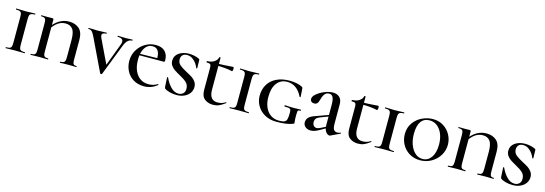

<svg xmlns="http://www.w3.org/2000/svg" viewBox="11 -1354 6207 2188"><g transform="rotate(15 3114.5 -260.5)"><path d="M262 -12Q264 -12 264 -6Q264 0 262 0Q232 0 215 -1L149 -2L87 -1Q69 0 38 0Q36 0 36 -6Q36 -12 38 -12Q69 -12 83 -17Q97 -22 102 -36.5Q107 -51 107 -81V-387Q107 -417 102 -431Q97 -445 82.5 -450.5Q68 -456 38 -456Q36 -456 36 -462Q36 -468 38 -468L87 -467Q125 -465 149 -465Q176 -465 216 -467L262 -468Q264 -468 264 -462Q264 -456 262 -456Q232 -456 218 -450Q204 -444 199 -429.5Q194 -415 194 -385V-81Q194 -51 199 -36.5Q204 -22 218 -17Q232 -12 262 -12Z M537 -12Q539 -12 539 -6Q539 0 537 0Q509 0 492 -1L433 -2L377 -1Q361 0 332 0Q330 0 330 -6Q330 -12 332 -12Q359 -12 371.5 -17Q384 -22 388.5 -36.5Q393 -51 393 -81V-387Q393 -417 388.5 -431Q384 -445 372 -450.5Q360 -456 335 -456Q332 -456 332 -462Q332 -468 335 -468L400 -467L461 -468Q473 -468 476 -464.5Q479 -461 479 -449V-83Q479 -53 483 -38.5Q487 -24 499.5 -18Q512 -12 537 -12ZM662 -480Q733 -480 779 -440Q825 -400 825 -308V-81Q825 -51 828.5 -36.5Q832 -22 841.5 -17Q851 -12 871 -12Q873 -12 873 -6Q873 0 871 0Q846 0 832 -1L780 -2L719 -1Q704 0 679 0Q677 0 677 -6Q677 -12 679 -12Q705 -12 717.5 -18Q730 -24 734.5 -38.5Q739 -53 739 -83V-282Q739 -377 709.5 -413Q680 -449 627 -449Q579 -449 538.5 -422Q498 -395 457 -333L442 -346Q491 -415 544.5 -447.5Q598 -480 662 -480Z M1410 -456Q1351 -456 1319 -372L1175 -1Q1174 3 1164 3Q1154 3 1153 -1L969 -385Q949 -427 934 -441.5Q919 -456 893 -456Q890 -456 890 -462Q890 -468 893 -468L935 -467Q969 -465 998 -465Q1024 -465 1062 -467L1105 -468Q1107 -468 1107 -462Q1107 -456 1105 -456Q1053 -456 1053 -425Q1053 -414 1061 -395L1202 -100L1157 -13L1294 -378Q1302 -399 1302 -413Q1302 -456 1238 -456Q1235 -456 1235 -462Q1235 -468 1238 -468L1273 -467Q1305 -465 1333 -465Q1349 -465 1373 -467L1410 -468Q1412 -468 1412 -462Q1412 -456 1410 -456Z M1436 -226Q1436 -295 1469.5 -352.5Q1503 -410 1560 -444Q1617 -478 1684 -478Q1756 -478 1793 -439.5Q1830 -401 1830 -338Q1830 -327 1827.5 -322Q1825 -317 1818 -317H1735Q1736 -325 1736 -340Q1736 -396 1714.5 -425.5Q1693 -455 1651 -455Q1595 -455 1561.5 -403.5Q1528 -352 1528 -266Q1528 -157 1578 -90.5Q1628 -24 1717 -24Q1743 -24 1770.5 -31.5Q1798 -39 1820 -54H1821Q1824 -54 1826.5 -50.5Q1829 -47 1827 -44Q1756 12 1672 12Q1597 12 1543.5 -21.5Q1490 -55 1463 -109Q1436 -163 1436 -226ZM1487 -333 1773 -338V-317L1488 -316Z M2101 -271Q2144 -249 2169.5 -232Q2195 -215 2213 -189Q2231 -163 2231 -128Q2231 -89 2209 -57Q2187 -25 2147 -6.5Q2107 12 2056 12Q2013 12 1974 1.5Q1935 -9 1916 -24Q1908 -28 1907 -45L1901 -153V-154Q1901 -158 1906 -158.5Q1911 -159 1913 -155Q1940 -95 1981 -52Q2022 -9 2073 -9Q2104 -9 2126 -28Q2148 -47 2148 -85Q2148 -131 2117.5 -159.5Q2087 -188 2028 -219Q1988 -241 1964.5 -257.5Q1941 -274 1924.5 -298Q1908 -322 1908 -355Q1908 -413 1956.5 -446.5Q2005 -480 2074 -480Q2104 -480 2135.5 -473.5Q2167 -467 2189 -457Q2198 -453 2201 -449Q2204 -445 2204 -438L2206 -346Q2206 -342 2201 -341Q2196 -340 2194 -343Q2188 -363 2170.5 -390Q2153 -417 2123.5 -438.5Q2094 -460 2057 -460Q2022 -460 2004 -441Q1986 -422 1986 -392Q1986 -351 2015 -326Q2044 -301 2101 -271Z M2346 -126V-388Q2346 -418 2335.5 -427Q2325 -436 2293 -436Q2290 -436 2290 -444Q2290 -452 2293 -452Q2341 -452 2375 -473.5Q2409 -495 2417 -530Q2417 -533 2423 -533Q2426 -533 2429 -531.5Q2432 -530 2432 -529V-152Q2432 -27 2528 -27Q2581 -27 2621 -54L2623 -55Q2627 -55 2628.5 -51Q2630 -47 2627 -45Q2586 -14 2554.5 -1Q2523 12 2485 12Q2426 12 2386 -20Q2346 -52 2346 -126ZM2404 -432V-455Q2474 -455 2600 -465Q2603 -465 2605 -458.5Q2607 -452 2607 -442Q2607 -432 2603.5 -422.5Q2600 -413 2597 -414Q2522 -432 2404 -432Z M2904 -12Q2906 -12 2906 -6Q2906 0 2904 0Q2874 0 2857 -1L2791 -2L2729 -1Q2711 0 2680 0Q2678 0 2678 -6Q2678 -12 2680 -12Q2711 -12 2725 -17Q2739 -22 2744 -36.5Q2749 -51 2749 -81V-387Q2749 -417 2744 -431Q2739 -445 2724.5 -450.5Q2710 -456 2680 -456Q2678 -456 2678 -462Q2678 -468 2680 -468L2729 -467Q2767 -465 2791 -465Q2818 -465 2858 -467L2904 -468Q2906 -468 2906 -462Q2906 -456 2904 -456Q2874 -456 2860 -450Q2846 -444 2841 -429.5Q2836 -415 2836 -385V-81Q2836 -51 2841 -36.5Q2846 -22 2860 -17Q2874 -12 2904 -12Z M2974 -226Q2974 -304 3009.5 -361.5Q3045 -419 3110 -449.5Q3175 -480 3263 -480Q3306 -480 3345.5 -472Q3385 -464 3412 -449Q3418 -445 3420 -441Q3422 -437 3423 -427L3429 -333Q3429 -330 3423.5 -329.5Q3418 -329 3417 -332Q3354 -460 3239 -460Q3162 -460 3117.5 -402Q3073 -344 3073 -239Q3073 -171 3095.5 -118.5Q3118 -66 3160 -37Q3202 -8 3259 -8Q3303 -8 3323 -17Q3343 -26 3350 -50Q3357 -74 3357 -126Q3357 -152 3352.5 -162.5Q3348 -173 3333.5 -176.5Q3319 -180 3283 -180Q3277 -180 3277 -188Q3277 -191 3278.5 -193.5Q3280 -196 3282 -196Q3334 -192 3387 -192Q3411 -192 3467 -194Q3469 -194 3470.5 -191.5Q3472 -189 3472 -187Q3472 -180 3467 -180Q3450 -181 3443.5 -177Q3437 -173 3435 -160.5Q3433 -148 3433 -116Q3433 -71 3435.5 -53Q3438 -35 3438 -28Q3438 -22 3436 -20.5Q3434 -19 3426 -16Q3359 12 3235 12Q3155 12 3095.5 -21.5Q3036 -55 3005 -110Q2974 -165 2974 -226Z M3860 7Q3836 7 3815 -21Q3794 -49 3794 -107V-337Q3794 -398 3780 -426Q3766 -454 3735 -454Q3698 -454 3679 -425Q3660 -396 3649 -351Q3638 -301 3597 -301Q3575 -301 3562 -313Q3549 -325 3550 -345Q3550 -373 3587 -404Q3624 -435 3676.5 -456Q3729 -477 3773 -477Q3822 -477 3851.5 -449.5Q3881 -422 3881 -367V-141Q3881 -85 3896 -67Q3911 -49 3938 -49Q3951 -49 3972 -57L3974 -58Q3978 -58 3979.5 -53Q3981 -48 3977 -47L3868 5Q3864 7 3860 7ZM3549 -66Q3549 -100 3571 -123.5Q3593 -147 3640 -163L3821 -228L3824 -211L3700 -164Q3671 -153 3658.5 -136.5Q3646 -120 3646 -97Q3646 -70 3660 -54Q3674 -38 3696 -38Q3716 -38 3743 -53L3831 -97L3832 -80L3737 -26Q3706 -8 3682.5 -0.5Q3659 7 3636 7Q3598 7 3573.5 -14Q3549 -35 3549 -66Z M4057 -126V-388Q4057 -418 4046.5 -427Q4036 -436 4004 -436Q4001 -436 4001 -444Q4001 -452 4004 -452Q4052 -452 4086 -473.5Q4120 -495 4128 -530Q4128 -533 4134 -533Q4137 -533 4140 -531.5Q4143 -530 4143 -529V-152Q4143 -27 4239 -27Q4292 -27 4332 -54L4334 -55Q4338 -55 4339.5 -51Q4341 -47 4338 -45Q4297 -14 4265.5 -1Q4234 12 4196 12Q4137 12 4097 -20Q4057 -52 4057 -126ZM4115 -432V-455Q4185 -455 4311 -465Q4314 -465 4316 -458.5Q4318 -452 4318 -442Q4318 -432 4314.5 -422.5Q4311 -413 4308 -414Q4233 -432 4115 -432Z M4615 -12Q4617 -12 4617 -6Q4617 0 4615 0Q4585 0 4568 -1L4502 -2L4440 -1Q4422 0 4391 0Q4389 0 4389 -6Q4389 -12 4391 -12Q4422 -12 4436 -17Q4450 -22 4455 -36.5Q4460 -51 4460 -81V-387Q4460 -417 4455 -431Q4450 -445 4435.5 -450.5Q4421 -456 4391 -456Q4389 -456 4389 -462Q4389 -468 4391 -468L4440 -467Q4478 -465 4502 -465Q4529 -465 4569 -467L4615 -468Q4617 -468 4617 -462Q4617 -456 4615 -456Q4585 -456 4571 -450Q4557 -444 4552 -429.5Q4547 -415 4547 -385V-81Q4547 -51 4552 -36.5Q4557 -22 4571 -17Q4585 -12 4615 -12Z M4685 -233Q4685 -310 4725 -366Q4765 -422 4827 -451Q4889 -480 4953 -480Q5024 -480 5078 -445.5Q5132 -411 5161.5 -356Q5191 -301 5191 -240Q5191 -173 5156 -115Q5121 -57 5060.5 -22.5Q5000 12 4928 12Q4857 12 4801.5 -21.5Q4746 -55 4715.5 -111Q4685 -167 4685 -233ZM5093 -217Q5093 -284 5072 -338Q5051 -392 5011.5 -424Q4972 -456 4919 -456Q4853 -456 4818.5 -406.5Q4784 -357 4784 -262Q4784 -191 4805.5 -133.5Q4827 -76 4865 -43Q4903 -10 4952 -10Q5016 -10 5054.5 -65Q5093 -120 5093 -217Z M5460 -12Q5462 -12 5462 -6Q5462 0 5460 0Q5432 0 5415 -1L5356 -2L5300 -1Q5284 0 5255 0Q5253 0 5253 -6Q5253 -12 5255 -12Q5282 -12 5294.5 -17Q5307 -22 5311.5 -36.5Q5316 -51 5316 -81V-387Q5316 -417 5311.5 -431Q5307 -445 5295 -450.5Q5283 -456 5258 -456Q5255 -456 5255 -462Q5255 -468 5258 -468L5323 -467L5384 -468Q5396 -468 5399 -464.5Q5402 -461 5402 -449V-83Q5402 -53 5406 -38.5Q5410 -24 5422.5 -18Q5435 -12 5460 -12ZM5585 -480Q5656 -480 5702 -440Q5748 -400 5748 -308V-81Q5748 -51 5751.5 -36.5Q5755 -22 5764.5 -17Q5774 -12 5794 -12Q5796 -12 5796 -6Q5796 0 5794 0Q5769 0 5755 -1L5703 -2L5642 -1Q5627 0 5602 0Q5600 0 5600 -6Q5600 -12 5602 -12Q5628 -12 5640.5 -18Q5653 -24 5657.5 -38.5Q5662 -53 5662 -83V-282Q5662 -377 5632.5 -413Q5603 -449 5550 -449Q5502 -449 5461.5 -422Q5421 -395 5380 -333L5365 -346Q5414 -415 5467.5 -447.5Q5521 -480 5585 -480Z M6066 -271Q6109 -249 6134.5 -232Q6160 -215 6178 -189Q6196 -163 6196 -128Q6196 -89 6174 -57Q6152 -25 6112 -6.5Q6072 12 6021 12Q5978 12 5939 1.5Q5900 -9 5881 -24Q5873 -28 5872 -45L5866 -153V-154Q5866 -158 5871 -158.5Q5876 -159 5878 -155Q5905 -95 5946 -52Q5987 -9 6038 -9Q6069 -9 6091 -28Q6113 -47 6113 -85Q6113 -131 6082.5 -159.5Q6052 -188 5993 -219Q5953 -241 5929.5 -257.5Q5906 -274 5889.5 -298Q5873 -322 5873 -355Q5873 -413 5921.5 -446.5Q5970 -480 6039 -480Q6069 -480 6100.5 -473.5Q6132 -467 6154 -457Q6163 -453 6166 -449Q6169 -445 6169 -438L6171 -346Q6171 -342 6166 -341Q6161 -340 6159 -343Q6153 -363 6135.5 -390Q6118 -417 6088.5 -438.5Q6059 -460 6022 -460Q5987 -460 5969 -441Q5951 -422 5951 -392Q5951 -351 5980 -326Q6009 -301 6066 -271Z"/></g></svg>

Font: Cormorant Unicase SemiBold
Style: Regular
Weight: 600
Designer: Christian Thalmann (Catharsis Fonts)
Foundry: Catharsis Fonts
Version: Version 4.000